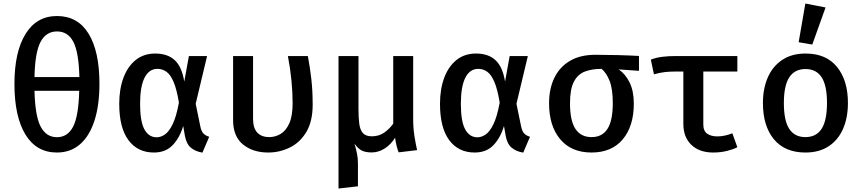

<svg xmlns="http://www.w3.org/2000/svg" viewBox="-20 -864 4963 1105"><path d="M308.2 -771.8Q427.2 -771.8 489.7 -670.3Q552.3 -568.7 552.3 -382.1Q552.3 -258.5 523.8 -170Q495.4 -81.5 440.8 -33.8Q386.2 13.8 307.7 13.8Q189.2 13.8 126.2 -90Q63.1 -193.8 63.1 -381Q63.1 -564.6 126.7 -668.2Q190.3 -771.8 308.2 -771.8ZM308.2 -683.1Q245.6 -683.1 213.6 -623.3Q181.5 -563.6 178.5 -420.5H436.9Q433.3 -563.6 402.1 -623.3Q370.8 -683.1 308.2 -683.1ZM435.9 -341.5H178.5Q182.1 -195.9 214.1 -135.1Q246.2 -74.4 307.7 -74.4Q369.2 -74.4 400.8 -135.1Q432.3 -195.9 435.9 -341.5Z M873.3 -555.9Q944.1 -555.9 985.4 -517.9Q1026.7 -480 1040.5 -394.4L1067.2 -541.5H1171.8L1106.2 -266.7L1133.3 -134.9Q1139 -107.7 1151 -95.4Q1163.1 -83.1 1184.1 -76.9L1145.1 14.4Q1104.6 7.7 1078.7 -13.8Q1052.8 -35.4 1044.1 -82.6L1034.4 -139Q1014.4 -71.3 973.8 -28.7Q933.3 13.8 865.6 13.8Q772.3 13.8 719.2 -57.4Q666.2 -128.7 666.2 -266.7Q666.2 -350.8 690.3 -415.9Q714.4 -481 760.8 -518.5Q807.2 -555.9 873.3 -555.9ZM886.2 -467.7Q837.9 -467.7 812.1 -416.9Q786.2 -366.2 786.2 -266.7Q786.2 -165.6 811 -119.7Q835.9 -73.8 882.1 -73.8Q904.6 -73.8 928.2 -89.5Q951.8 -105.1 973.1 -147.9Q994.4 -190.8 1009.7 -273.3Q997.4 -348.7 979.7 -391Q962.1 -433.3 938.7 -450.5Q915.4 -467.7 886.2 -467.7Z M1751.8 -541.5Q1764.1 -476.4 1771.8 -409.2Q1779.5 -342.1 1779.5 -262.1Q1779.5 -165.6 1743.1 -104.6Q1706.7 -43.6 1647.9 -14.9Q1589.2 13.8 1523.6 13.8Q1435.4 13.8 1378.5 -32.6Q1321.5 -79 1321.5 -172.3V-541.5H1436.4V-181Q1436.4 -126.2 1461 -100.5Q1485.6 -74.9 1529.7 -74.9Q1563.6 -74.9 1594.4 -92.8Q1625.1 -110.8 1644.6 -153.3Q1664.1 -195.9 1664.1 -270.3Q1664.1 -330.8 1657.4 -400Q1650.8 -469.2 1636.9 -541.5Z M2357.9 -541.5V-180Q2357.9 -127.2 2365.1 -81.5Q2372.3 -35.9 2380.5 0L2274.4 12.8Q2268.2 -1 2262.3 -25.6Q2256.4 -50.3 2253.8 -71.3Q2230.3 -32.8 2194.4 -9.7Q2158.5 13.3 2119.5 13.3Q2083.1 13.3 2061.8 2.3Q2040.5 -8.7 2020 -37.4Q2029.2 -6.7 2034.6 20Q2040 46.7 2040 75.9V208.2L1928.2 221V-541.5H2043.1V-236.4Q2043.1 -186.2 2047.7 -151.3Q2052.3 -116.4 2068.7 -97.9Q2085.1 -79.5 2120.5 -79.5Q2161 -79.5 2191.5 -101Q2222.1 -122.6 2243.1 -152.3V-541.5Z M2719.5 -555.9Q2790.3 -555.9 2831.5 -517.9Q2872.8 -480 2886.7 -394.4L2913.3 -541.5H3017.9L2952.3 -266.7L2979.5 -134.9Q2985.1 -107.7 2997.2 -95.4Q3009.2 -83.1 3030.3 -76.9L2991.3 14.4Q2950.8 7.7 2924.9 -13.8Q2899 -35.4 2890.3 -82.6L2880.5 -139Q2860.5 -71.3 2820 -28.7Q2779.5 13.8 2711.8 13.8Q2618.5 13.8 2565.4 -57.4Q2512.3 -128.7 2512.3 -266.7Q2512.3 -350.8 2536.4 -415.9Q2560.5 -481 2606.9 -518.5Q2653.3 -555.9 2719.5 -555.9ZM2732.3 -467.7Q2684.1 -467.7 2658.2 -416.9Q2632.3 -366.2 2632.3 -266.7Q2632.3 -165.6 2657.2 -119.7Q2682.1 -73.8 2728.2 -73.8Q2750.8 -73.8 2774.4 -89.5Q2797.9 -105.1 2819.2 -147.9Q2840.5 -190.8 2855.9 -273.3Q2843.6 -348.7 2825.9 -391Q2808.2 -433.3 2784.9 -450.5Q2761.5 -467.7 2732.3 -467.7Z M3406.2 -548.7Q3465.6 -548.7 3534.6 -546.9Q3603.6 -545.1 3657.4 -542.1V-456.4L3540.5 -464.6Q3579 -439 3603.3 -389.7Q3627.7 -340.5 3627.7 -267.7Q3627.7 -137.9 3564.1 -62.1Q3500.5 13.8 3384.6 13.8Q3268.2 13.8 3204.1 -62.6Q3140 -139 3140 -269.7Q3140 -353.8 3170.8 -416.7Q3201.5 -479.5 3260.8 -514.1Q3320 -548.7 3406.2 -548.7ZM3260.5 -269.7Q3260.5 -169.2 3291.8 -122.1Q3323.1 -74.9 3384.6 -74.9Q3445.6 -74.9 3476.2 -122.3Q3506.7 -169.7 3506.7 -270.3Q3506.7 -352.3 3488.5 -398.2Q3470.3 -444.1 3442.6 -467.7Q3386.7 -467.7 3345.9 -452.1Q3305.1 -436.4 3282.8 -393.6Q3260.5 -350.8 3260.5 -269.7Z M4223.6 -541.5V-452.3H4027.7V-147.2Q4027.7 -110.3 4050 -94.6Q4072.3 -79 4108.7 -79Q4130.3 -79 4152.3 -83.8Q4174.4 -88.7 4194.9 -96.9L4223.6 -16.9Q4202.1 -5.1 4164.6 4.4Q4127.2 13.8 4084.6 13.8Q4005.1 13.8 3959 -30.3Q3912.8 -74.4 3912.8 -151.3V-452.3H3866.2Q3834.4 -452.3 3806.7 -449.2Q3779 -446.2 3743.6 -436.4L3725.6 -521Q3756.9 -532.8 3792.3 -537.2Q3827.7 -541.5 3871.8 -541.5Z M4615.9 -555.9Q4734.9 -555.9 4797.4 -478.5Q4860 -401 4860 -271.8Q4860 -185.6 4831.5 -121.5Q4803.1 -57.4 4748.5 -21.8Q4693.8 13.8 4615.4 13.8Q4496.9 13.8 4433.8 -62.8Q4370.8 -139.5 4370.8 -270.8Q4370.8 -354.9 4399.2 -419.2Q4427.7 -483.6 4482.6 -519.7Q4537.4 -555.9 4615.9 -555.9ZM4615.9 -466.7Q4553.8 -466.7 4522.6 -419.2Q4491.3 -371.8 4491.3 -270.8Q4491.3 -169.7 4522.3 -122.3Q4553.3 -74.9 4615.4 -74.9Q4677.4 -74.9 4708.5 -122.6Q4739.5 -170.3 4739.5 -271.8Q4739.5 -371.8 4708.7 -419.2Q4677.9 -466.7 4615.9 -466.7ZM4614.9 -843.6 4731.3 -821 4654.9 -607.7 4576.4 -621Z"/></svg>

Font: Fira Code Medium
Style: Regular
Weight: 500
Designer: Carrois Corporate, Edenspiekermann AG, Nikita Prokopov
Foundry: Carrois Corporate, Edenspiekermann AG, Nikita Prokopov
Version: Version 6.002